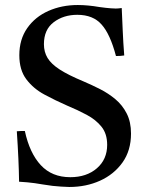

<svg xmlns="http://www.w3.org/2000/svg" viewBox="-20 -731 587 765"><path d="M256 14Q255 14 223.5 12.5Q192 11 151 4Q117 -2 89.5 -4.5Q62 -7 56 -7Q55 -90 47 -208Q55 -209 63.5 -209Q72 -209 79 -209Q98 -121 142.5 -73Q187 -25 260 -25Q325 -25 366 -60.5Q407 -96 407 -154Q407 -198 384.5 -226Q362 -254 325.5 -273.5Q289 -293 248 -310Q200 -331 156.5 -354.5Q113 -378 85 -415Q57 -452 57 -511Q57 -574 88.5 -619Q120 -664 173 -687.5Q226 -711 290 -711Q310 -711 331.5 -709Q353 -707 376 -703Q405 -699 420.5 -698Q436 -697 441 -697Q444 -697 452 -697.5Q460 -698 465 -699Q467 -655 469 -608Q471 -561 475 -510Q455 -507 442 -508Q419 -595 385 -633Q351 -672 288 -672Q233 -672 194 -642.5Q155 -613 155 -555Q155 -524 169.5 -500Q184 -476 218 -454Q252 -432 312 -407Q345 -393 378.5 -376Q412 -359 440 -335.5Q468 -312 485 -278.5Q502 -245 502 -199Q502 -131 468 -83.5Q434 -36 378.5 -11Q323 14 256 14Z"/></svg>

Font: Tiro Devanagari Hindi
Style: Regular
Weight: 400
Designer: Devanagari: John Hudson & Fiona Ross. Latin: John Hudson.
Foundry: Tiro Typeworks Ltd.
Version: Version 1.52